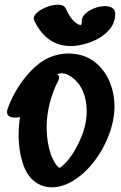

<svg xmlns="http://www.w3.org/2000/svg" viewBox="-20 -831 514 815"><path d="M348 -360Q348 -405 332.5 -442.5Q317 -480 284 -504Q262 -520 242 -520Q234 -520 222 -516Q231 -512 231 -502Q231 -496 227 -488Q204 -444 191 -392.5Q178 -341 178 -289Q178 -229 196 -175Q208 -145 221 -128Q227 -121 233 -118Q262 -138 285.5 -174Q309 -210 325 -249Q348 -303 348 -360ZM466 -381Q466 -322 443 -260Q420 -198 380 -146Q340 -94 291 -64Q245 -36 201 -36Q157 -36 124 -63Q91 -90 76 -141Q59 -193 59 -258Q59 -297 65 -334Q58 -332 44 -332Q10 -332 10 -355Q10 -363 12 -368Q46 -463 114.5 -533.5Q183 -604 272 -604Q285 -604 311 -600Q360 -590 395 -557Q430 -524 448 -477.5Q466 -431 466 -381ZM425 -805Q445 -805 457 -797Q469 -789 469 -772Q469 -732 441.5 -702Q414 -672 373 -655.5Q332 -639 294 -636Q235 -632 192.5 -661Q150 -690 125 -745Q119 -759 134.5 -774.5Q150 -790 176.5 -800.5Q203 -811 225 -811Q252 -811 259 -795Q270 -771 282.5 -754Q295 -737 313 -727Q314 -727 317 -726Q320 -725 324 -724Q328 -733 327 -743Q328 -767 360 -786Q392 -805 425 -805Z"/></svg>

Font: Sedgwick Ave Display
Style: Regular
Weight: 400
Designer: Kevin Burke, Pedro Vergani
Foundry: Google, Inc.
Version: Version 1.000